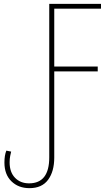

<svg xmlns="http://www.w3.org/2000/svg" viewBox="-20 -734 570 998"><path d="M133 244Q76 244 39.5 208.5Q3 173 3 111Q3 92 5.5 76.5Q8 61 13 49L38 54Q36 62 33 76.5Q30 91 30 110Q30 161 58 190Q86 219 131 219Q236 219 236 84V-714H505V-689H262V-388H488V-363H262V85Q262 157 230 200.5Q198 244 133 244Z"/></svg>

Font: Noto Sans Mono Condensed Thin
Style: Regular
Weight: 100
Width: 3
Designer: Monotype Design Team
Foundry: Monotype Imaging Inc.
Version: Version 2.014; ttfautohint (v1.8.4.7-5d5b)